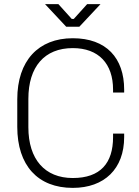

<svg xmlns="http://www.w3.org/2000/svg" viewBox="-20 -900 678 934"><path d="M404 -880 339 -808H329L264 -880H199L302 -770H366L469 -880ZM64 -417V-283C64 -95 164 14 334 14C488 14 584 -79 584 -233V-250H530V-233C530 -107 469 -34 334 -34C198 -34 118 -125 118 -281V-419C118 -575 196 -666 334 -666C460 -666 530 -590 530 -464V-450H584V-464C584 -618 497 -714 334 -714C167 -714 64 -605 64 -417Z"/></svg>

Font: Space Text Light
Style: Regular
Weight: 300
Designer: Florian Karsten (Space Text), Colophon Foundry (Space Mono)
Foundry: Florian Karsten
Version: Version 1.003;PS 001.003;hotconv 1.0.88;makeotf.lib2.5.64775